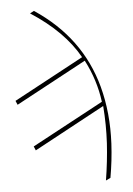

<svg xmlns="http://www.w3.org/2000/svg" viewBox="-63 -819 750 1079"><g transform="rotate(-5 311.5 -279.5)"><path d="M169.9 -772Q430.2 -599.1 506.8 -314.9Q547.4 -164.1 538.6 9.3Q533.7 103 516.6 200.2L490.2 212.9Q507.3 107.9 513.7 4.4Q519.5 -99.1 511.2 -205.6L112.3 9.8L102.5 -13.2L505.9 -230Q489.7 -354.5 430.2 -468.3L32.7 -254.4L22.9 -277.3L417 -489.3Q333 -639.6 147 -759.8Z"/></g></svg>

Font: Roboto Thin
Style: Italic
Weight: 250
Italic angle: -12°
Designer: Google
Version: Version 2.134; 2016